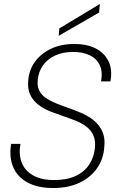

<svg xmlns="http://www.w3.org/2000/svg" viewBox="-20 -933 600 965"><path d="M247 12Q169 12 118 -16Q67 -44 46 -94Q25 -144 36 -210H83Q73 -159 88.5 -117.5Q104 -76 145.5 -52Q187 -28 252 -28Q316 -28 360 -48.5Q404 -69 428 -105.5Q452 -142 457 -188Q461 -226 449.5 -252Q438 -278 415.5 -295.5Q393 -313 363.5 -325Q334 -337 301.5 -348Q269 -359 238 -371Q177 -394 146.5 -433Q116 -472 122 -529Q126 -582 156 -623Q186 -664 236.5 -688Q287 -712 355 -712Q415 -712 459 -690.5Q503 -669 524.5 -627Q546 -585 535 -524H488Q497 -575 480.5 -607.5Q464 -640 429.5 -656Q395 -672 349 -672Q294 -672 255 -653Q216 -634 195 -603Q174 -572 170 -534Q166 -501 177 -478.5Q188 -456 210 -441Q232 -426 261 -414Q290 -402 322.5 -391Q355 -380 387 -366Q415 -354 437.5 -338.5Q460 -323 476.5 -302Q493 -281 500.5 -254.5Q508 -228 504 -193Q500 -133 467.5 -87Q435 -41 379.5 -14.5Q324 12 247 12ZM275 -753 278 -790 482 -913 478 -870Z"/></svg>

Font: DM Sans 20pt ExtraLight
Style: Italic
Weight: 250
Italic angle: -10°
Version: Version 4.004;gftools[0.9.30]